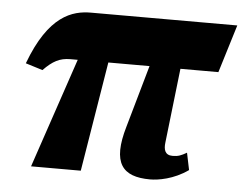

<svg xmlns="http://www.w3.org/2000/svg" viewBox="-44 -589 825 650"><g transform="rotate(5 368.5 -263.5)"><path d="M83 0H252L313 -373H453L393 -162C356 -36 393 9 488 9C515 9 568 1 617 -34L605 -92C586 -81 576 -77 557 -77C531 -77 526 -96 529 -120L558 -373H687L737 -536H240C177 -536 97 -513 35 -346L93 -328C124 -360 148 -373 184 -373H209Z"/></g></svg>

Font: Noto Serif ExtraCondensed Black
Style: Italic
Weight: 900
Width: 2
Italic angle: -12°
Designer: Monotype Design Team
Foundry: Monotype Imaging Inc.
Version: Version 2.014